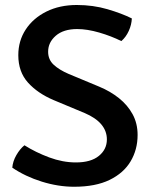

<svg xmlns="http://www.w3.org/2000/svg" viewBox="-20 -716 596 750"><path d="M28 -61Q30 -86 44 -110.2Q58 -134.5 75.5 -148.5Q119 -121 172 -101.2Q225 -81.5 276.5 -81.5Q335 -81.5 366.2 -107Q397.5 -132.5 397.5 -171.5Q397.5 -204 375.8 -230Q354 -256 310.5 -274.5L189.5 -325Q127 -351.5 89.2 -393.5Q51.5 -435.5 51.5 -500.5Q51.5 -556.5 80.5 -600.8Q109.5 -645 161.2 -670.8Q213 -696.5 280 -696.5Q343.5 -696.5 399.8 -680Q456 -663.5 495 -644Q494 -619.5 483 -595.2Q472 -571 454 -555.5Q415 -575 367.8 -588.8Q320.5 -602.5 281.5 -602.5Q228 -602.5 198 -576.5Q168 -550.5 168 -514Q168 -483 189.8 -463Q211.5 -443 247.5 -427.5L367.5 -377.5Q411 -359.5 444.8 -332.5Q478.5 -305.5 498 -269.8Q517.5 -234 517.5 -189Q517.5 -131.5 490.2 -85.8Q463 -40 408 -13.2Q353 13.5 269.5 13.5Q207.5 13.5 143.2 -6.5Q79 -26.5 28 -61Z"/></svg>

Font: Signika Negative Light Medium
Style: Regular
Weight: 500
Version: Version 2.001